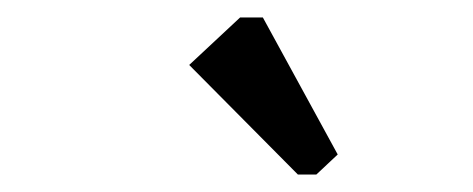

<svg xmlns="http://www.w3.org/2000/svg" viewBox="-20 -725 540 219"><path d="M279.8 -705.1H253.9L195.8 -650.9L319.8 -525.9H340.8L365.2 -548.8Z"/></svg>

Font: Steps Mono
Style: Regular
Weight: 400
Width: 3
Version: Version 1.000;PS 001.000;hotconv 1.0.70;makeotf.lib2.5.58329